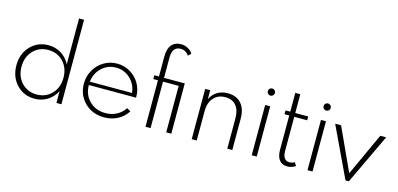

<svg xmlns="http://www.w3.org/2000/svg" viewBox="-71 -1248 3561 1716"><g transform="rotate(15 1709.5 -390.0)"><path d="M292.5 14.6Q192.4 14.6 126.2 -55.7Q60.1 -126 60.1 -232.9Q60.1 -339.8 126.2 -409.9Q192.4 -480 292.5 -480Q357.9 -480 410.6 -447.5Q463.4 -415 492.7 -357.4V-781.7H539.1V0H492.7V-108.4Q463.4 -50.8 410.6 -18.1Q357.9 14.6 292.5 14.6ZM301.3 -26.9Q386.2 -26.9 440.9 -85Q495.6 -143.1 495.6 -232.9Q495.6 -323.2 440.9 -380.9Q386.2 -438.5 301.3 -438.5Q216.8 -438.5 162.1 -380.6Q107.4 -322.8 107.4 -232.9Q107.4 -143.1 162.1 -85Q216.8 -26.9 301.3 -26.9Z M685.1 -230Q685.1 -299.3 718 -356.9Q751 -414.6 806.6 -447.3Q862.3 -480 928.2 -480Q995.1 -480 1050.8 -446.3Q1106.4 -412.6 1137 -358.2Q1167.5 -303.7 1168 -241.7Q1168 -233.4 1167.5 -229.5H731.4Q731.4 -140.6 789.6 -83Q847.7 -25.4 938 -25.4Q994.6 -25.4 1040.8 -49.6Q1086.9 -73.7 1115.7 -118.2L1150.4 -98.1Q1117.7 -44.9 1061.5 -15.1Q1005.4 14.6 937 14.6Q827.6 14.6 756.3 -55.7Q685.1 -126 685.1 -230ZM927.7 -442.9Q851.1 -442.9 795.4 -390.6Q739.7 -338.4 732.9 -260.7H1122.1Q1114.7 -338.9 1059.3 -390.9Q1003.9 -442.9 927.7 -442.9Z M1273.9 -430.2V-465.3H1316.9V-646Q1316.9 -722.7 1348.1 -759Q1379.4 -795.4 1434.6 -795.4Q1468.3 -795.4 1498.3 -779.1Q1528.3 -762.7 1543.5 -735.8L1517.1 -711.4Q1508.3 -730.5 1486.8 -742.7Q1465.3 -754.9 1443.4 -754.9Q1403.3 -754.9 1383.5 -729.7Q1363.8 -704.6 1363.8 -648.9V-465.3H1555.7V0H1508.8V-430.2H1363.8V0H1316.9V-430.2Z M1744.6 -465.3H1791V-382.3Q1809.6 -424.8 1851.1 -452.4Q1892.6 -480 1952.1 -480Q2031.7 -480 2075.9 -429.9Q2120.1 -379.9 2120.1 -289.6V0H2073.7V-281.2Q2073.7 -357.4 2038.6 -398.9Q2003.4 -440.4 1939.5 -440.4Q1870.1 -440.4 1830.6 -394.3Q1791 -348.1 1791 -275.9V0H1744.6Z M2346.2 0H2299.8V-465.3H2346.2ZM2299.8 -567.4Q2290 -577.1 2290 -590.8Q2290 -604.5 2299.8 -614.3Q2309.6 -624 2323.2 -624Q2336.9 -624 2346.7 -614.3Q2356.4 -604.5 2356.4 -590.8Q2356.4 -577.1 2346.7 -567.4Q2336.9 -557.6 2323.2 -557.6Q2309.6 -557.6 2299.8 -567.4Z M2487.8 -465.3H2531.7V-639.2H2578.1V-465.3H2697.8V-430.2H2578.1V-112.3Q2578.1 -70.8 2594.2 -48.6Q2610.4 -26.4 2640.6 -26.4Q2668.5 -26.4 2687 -40.5L2707.5 -9.8Q2694.3 1 2673.3 7.8Q2652.3 14.6 2630.4 14.6Q2583.5 14.6 2557.6 -18.1Q2531.7 -50.8 2531.7 -110.8V-430.2H2487.8Z M2862.3 0H2815.9V-465.3H2862.3ZM2815.9 -567.4Q2806.2 -577.1 2806.2 -590.8Q2806.2 -604.5 2815.9 -614.3Q2825.7 -624 2839.4 -624Q2853 -624 2862.8 -614.3Q2872.6 -604.5 2872.6 -590.8Q2872.6 -577.1 2862.8 -567.4Q2853 -557.6 2839.4 -557.6Q2825.7 -557.6 2815.9 -567.4Z M2947.3 -465.3H3002L3183.1 -70.3L3364.7 -465.3H3418.9L3198.7 0H3167.5Z"/></g></svg>

Font: Spartan MB Light
Style: Regular
Weight: 300
Designer: Matt Bailey, Mirko Velimirovic
Foundry: Matt Bailey
Version: Version 1.005